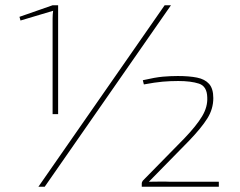

<svg xmlns="http://www.w3.org/2000/svg" viewBox="-20 -710 911 730"><path d="M630 -690 150 0H126L606 -690ZM201 -690V-276H180V-639Q180 -647 180.5 -654.5Q181 -662 182 -669L58 -632L54 -646L180 -690ZM656 -421Q699 -421 729 -415Q759 -409 775 -391Q791 -373 791 -337Q791 -296 768.5 -260Q746 -224 699 -175L546 -19Q566 -19 586 -19.5Q606 -20 626 -19H812V0H519V-12Q519 -16 520.5 -18.5Q522 -21 523 -23L681 -184Q727 -232 748.5 -268Q770 -304 768 -340Q767 -382 736.5 -392Q706 -402 658 -402Q627 -402 598.5 -399.5Q570 -397 527 -389L523 -405Q571 -416 599.5 -418.5Q628 -421 656 -421Z"/></svg>

Font: Exo 2 Thin
Style: Regular
Weight: 250
Designer: Natanael Gama
Foundry: Natanael Gama
Version: Version 2.010